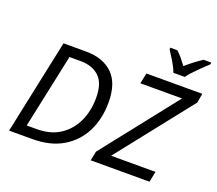

<svg xmlns="http://www.w3.org/2000/svg" viewBox="-150 -1153 1539 1362"><g transform="rotate(20 620.0 -472.0)"><path d="M41 0 192 -714H361Q490 -714 563 -644Q636 -574 636 -429Q636 -305 587.5 -208Q539 -111 445.5 -55.5Q352 0 217 0ZM146 -77H222Q326 -77 397 -124Q468 -171 505 -250.5Q542 -330 542 -430Q542 -540 489.5 -588.5Q437 -637 350 -637H265ZM657 0 671 -70 1116 -634H801L818 -714H1240L1227 -643L782 -80H1117L1101 0ZM914 -944H967Q986 -928 1006 -904Q1026 -880 1046 -853Q1077 -880 1108 -903.5Q1139 -927 1166 -944H1223V-931Q1211 -920 1191.5 -901.5Q1172 -883 1151 -862Q1130 -841 1111 -820.5Q1092 -800 1082 -784H996Q982 -822 957.5 -862Q933 -902 914 -931Z"/></g></svg>

Font: BC Sans
Style: Italic
Weight: 400
Italic angle: -12°
Designer: Monotype Design Team
Designer: Province of B.C.
Foundry: Monotype Imaging Inc.
Version: Version 2.000;GOOG;noto-source:20170915:90ef993387c0